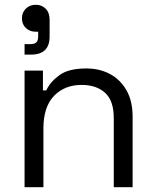

<svg xmlns="http://www.w3.org/2000/svg" viewBox="-20 -785 653 805"><path d="M83 0V-489H160V-406H174Q190 -441 228.5 -469.5Q267 -498 342 -498Q397 -498 440.5 -475Q484 -452 510 -407Q536 -362 536 -296V0H457V-290Q457 -363 420.5 -396Q384 -429 322 -429Q251 -429 206.5 -383Q162 -337 162 -246V0ZM83 -556V-600H106Q125 -600 132.5 -607.5Q140 -615 140 -633V-652H130Q105 -652 88.5 -667.5Q72 -683 72 -708Q72 -733 88.5 -749Q105 -765 130 -765Q155 -765 171.5 -748.5Q188 -732 188 -702V-632Q188 -556 110 -556Z"/></svg>

Font: Space Grotesk Light
Style: Regular
Weight: 400
Version: Version 2.000